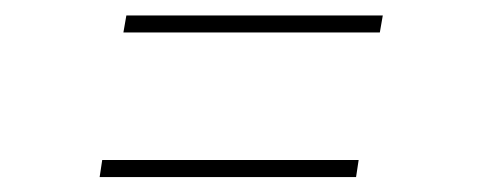

<svg xmlns="http://www.w3.org/2000/svg" viewBox="-20 -411 628 253"><path d="M142.6 -368.2 146.5 -390.6H484.4L480.5 -368.2ZM111.3 -177.7 114.7 -200.2H452.6L449.2 -177.7Z"/></svg>

Font: Inter 28pt Thin
Style: Italic
Weight: 250
Italic angle: -9.3988°
Designer: Rasmus Andersson
Foundry: rsms
Version: Version 4.001;git-66647c0bb